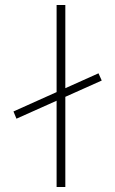

<svg xmlns="http://www.w3.org/2000/svg" viewBox="-20 -750 462 770"><path d="M46 -274 34 -303 375 -456 388 -427ZM207 0V-730H242V0Z"/></svg>

Font: M PLUS 2 ExtraLight
Style: Regular
Weight: 250
Designer: Coji Morishita
Foundry: UNDERFOREST DESIGN
Version: Version 1.001